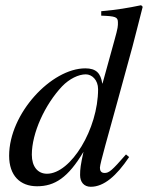

<svg xmlns="http://www.w3.org/2000/svg" viewBox="-20 -703 567 736"><path d="M521 -683C468 -672 432 -666 368 -660V-643C423 -641 432 -638 432 -617C432 -603 433 -599 418 -546L373 -383H372C366 -422 349 -441 307 -441C177 -441 15 -268 15 -106C15 -30 57 11 122 11C190 11 241 -22 300 -121C289 -71 287 -55 287 -32C287 -5 302 13 328 13C378 13 426 -28 475 -101L463 -111C409 -49 398 -40 381 -40C368 -40 363 -48 363 -60C363 -76 397 -192 428 -306L488 -525C502 -577 511 -616 527 -677ZM356 -361C356 -209 252 -37 160 -37C125 -37 102 -64 102 -110C102 -193 152 -302 218 -372C246 -401 281 -418 309 -418C332 -418 356 -397 356 -361Z"/></svg>

Font: XITS
Style: Italic
Weight: 400
Italic angle: -16.33°
Designer: MicroPress Inc., with final additions and corrections provided by Coen Hoffman, Elsevier (retired)
Version: Version 1.107